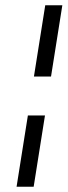

<svg xmlns="http://www.w3.org/2000/svg" viewBox="-20 -640 257 730"><path d="M43 70H108L151 -201H86ZM109 -349H174L217 -620H152Z"/></svg>

Font: Charger Static
Style: Obl
Weight: 1000
Designer: Jasper
Foundry: KineticPlasma Fonts/Cannot Into Space Fonts
Version: Version 1.1